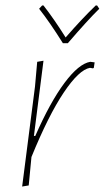

<svg xmlns="http://www.w3.org/2000/svg" viewBox="-20 -678 383 702"><path d="M326 -450 323 -430 320 -428 309 -430Q269 -423 213 -339.5Q157 -256 95 -104L85 0L61 4L108 -362L116 -452L139 -456L104 -181H109Q163 -304 215.5 -374.5Q268 -445 310 -452ZM343 -646Q301 -605 228 -520H210Q161 -598 123 -646L134 -658H139Q178 -608 220 -541Q279 -609 330 -658H335Z"/></svg>

Font: Luna Sans Thin
Style: Italic
Weight: 250
Italic angle: -7°
Designer: Juan Pablo del Peral
Foundry: Huerta Tipografica
Version: Version 2.001; ttfautohint (v1.5)